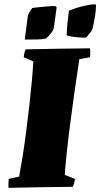

<svg xmlns="http://www.w3.org/2000/svg" viewBox="-20 -897 481 922"><path d="M21 5Q20 -6 20.5 -17Q21 -28 22 -38L72 -49Q80 -92 89 -148.5Q98 -205 106 -268Q114 -331 121 -392.5Q128 -454 133 -508.5Q138 -563 140 -602L94 -622Q95 -640 103 -660Q180 -662 257.5 -663Q335 -664 412 -665Q415 -644 412 -622L361 -613Q350 -543 339 -464.5Q328 -386 318 -310Q308 -234 301 -168.5Q294 -103 291 -57L340 -38Q339 -28 336.5 -19Q334 -10 330 0Q253 1 175.5 2Q98 3 21 5ZM300 -727Q301 -757 304 -787Q307 -817 311 -846Q344 -859 376 -867Q408 -875 437 -877L441 -872Q441 -849 437 -824Q433 -799 429 -780Q425 -761 423 -755Q422 -752 415 -742.5Q408 -733 400.5 -724.5Q393 -716 391 -716Q382 -716 364.5 -717Q347 -718 329.5 -720.5Q312 -723 300 -727ZM99 -707 114 -823Q122 -842 134 -858Q143 -860 162.5 -862Q182 -864 205 -866Q228 -868 245 -868L252 -862Q251 -851 247.5 -827.5Q244 -804 241 -782Q238 -760 236 -754Q232 -746 221 -733Q210 -720 201 -712Q184 -708 159 -707.5Q134 -707 99 -707Z"/></svg>

Font: Labrada Black
Style: Italic
Weight: 900
Italic angle: -7°
Designer: Mercedes Jáuregui
Foundry: Omnibus-Type Team
Version: Version 1.000; ttfautohint (v1.8.4.7-5d5b)